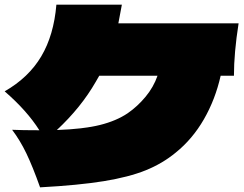

<svg xmlns="http://www.w3.org/2000/svg" viewBox="-29 -788 1049 824"><path d="M995 -688Q975 -561 975 -463H918Q895 -361 846 -276Q797 -191 725 -133Q668 -86 596 -57Q524 -28 416.5 -10.5Q309 7 143 16Q111 -74 84 -130Q57 -186 23 -231Q66 -229 140 -229Q86 -314 -9 -396Q94 -455 148 -546Q202 -637 213 -768H494Q487 -728 479 -688ZM647 -463H397L382 -437Q319 -327 215 -230Q329 -234 399.5 -251.5Q470 -269 519 -302Q561 -331 595.5 -372.5Q630 -414 647 -463Z"/></svg>

Font: Dela Gothic One
Style: Regular
Weight: 400
Designer: aratakana
Foundry: aratakana
Version: Version 1.004